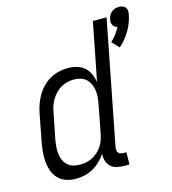

<svg xmlns="http://www.w3.org/2000/svg" viewBox="-115 -869 871 975"><g transform="rotate(-15 320.0 -381.5)"><path d="M551 -575 516 -612Q532 -626 544.5 -643Q557 -660 567 -679Q559 -680 553 -684.5Q547 -689 543.5 -695.5Q540 -702 539.5 -710Q539 -718 541 -726Q543 -736 548 -745.5Q553 -755 561 -762Q569 -769 579 -772Q589 -775 599 -775Q609 -775 618 -772Q627 -769 633 -762Q639 -755 640 -745.5Q641 -736 639 -726Q635 -705 627.5 -684.5Q620 -664 608.5 -644.5Q597 -625 583 -607.5Q569 -590 551 -575ZM164 12Q138 12 114 4Q90 -4 73 -21Q56 -38 47.5 -61.5Q39 -85 36.5 -110.5Q34 -136 36.5 -162.5Q39 -189 44 -216L71 -356Q75 -379 83.5 -402.5Q92 -426 104.5 -447.5Q117 -469 135 -487.5Q153 -506 175 -518.5Q197 -531 221 -536.5Q245 -542 268 -542Q292 -542 315.5 -535.5Q339 -529 355.5 -514Q372 -499 381.5 -478Q391 -457 394 -434L454 -740H526L399 -90Q398 -82 399 -74.5Q400 -67 404 -62Q408 -57 415 -54.5Q422 -52 430 -52H446L445 12H417Q397 12 378.5 7.5Q360 3 347 -9Q334 -21 328.5 -39.5Q323 -58 325 -77Q312 -57 294 -39.5Q276 -22 254.5 -10Q233 2 210 7Q187 12 164 12ZM204 -52Q220 -52 236.5 -55.5Q253 -59 268.5 -67Q284 -75 297.5 -87Q311 -99 320.5 -114Q330 -129 335.5 -145Q341 -161 344 -177L371 -317Q375 -336 377 -355Q379 -374 377 -392Q375 -410 368 -426.5Q361 -443 349 -455Q337 -467 319.5 -472.5Q302 -478 284 -478Q267 -478 249.5 -474Q232 -470 216 -461Q200 -452 187 -438.5Q174 -425 164.5 -409.5Q155 -394 149.5 -377.5Q144 -361 141 -344L113 -203Q110 -185 109 -167Q108 -149 110 -131.5Q112 -114 119.5 -98.5Q127 -83 139.5 -72Q152 -61 168.5 -56.5Q185 -52 204 -52Z"/></g></svg>

Font: Lode
Style: Italic
Weight: 400
Italic angle: -11°
Monospace: yes
Designer: Belleve Invis
Foundry: Belleve Invis
Version: Version 29.2.0; ttfautohint (v1.8.3)